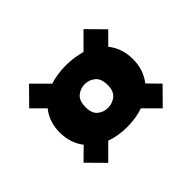

<svg xmlns="http://www.w3.org/2000/svg" viewBox="-108 -783 807 807"><g transform="rotate(-45 295.0 -379.5)"><path d="M363 -377Q363 -415 343 -431.5Q323 -448 297 -448Q271 -448 251 -431.5Q231 -415 231 -377Q231 -340 250.5 -324Q270 -308 296 -308Q322 -308 342.5 -324Q363 -340 363 -377ZM392 -209Q348 -194 296 -194Q269 -194 245 -198Q221 -202 199 -210L133 -144L60 -218L114 -271Q79 -315 79 -379Q79 -442 115 -486L60 -541L133 -615L202 -546Q247 -560 297 -560Q322 -560 345 -556.5Q368 -553 389 -547L457 -615L530 -541L478 -489Q515 -444 515 -379Q515 -315 479 -270L530 -218L457 -144Z"/></g></svg>

Font: SVN-Poppins ExtraBold
Style: Regular
Weight: 800
Designer: Ninad Kale (Devanagari), Jonny Pinhorn (Latin)
Foundry: Indian Type Foundry
Version: Version 3.002 2017; ttfautohint (v1.8.3)